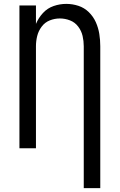

<svg xmlns="http://www.w3.org/2000/svg" viewBox="-20 -763 616 988"><path d="M411 205H496V-525Q496 -557 491 -588.5Q486 -620 473 -649Q460 -678 437 -700.5Q414 -723 383.5 -733Q353 -743 321 -743Q288 -743 256 -732Q224 -721 201 -696Q178 -671 165 -640V-735H80V0H165V-525Q165 -552 171.5 -578Q178 -604 194.5 -626Q211 -648 236 -658Q261 -668 288 -668Q315 -668 340.5 -658Q366 -648 382.5 -626Q399 -604 405 -578Q411 -552 411 -525Z"/></svg>

Font: Iosevka Sparkle
Style: Regular
Weight: 400
Designer: Belleve Invis
Foundry: Belleve Invis
Version: Version 4.5.0; ttfautohint (v1.8.3)